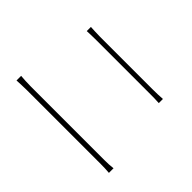

<svg xmlns="http://www.w3.org/2000/svg" viewBox="-73 -926 1146 1146"><g transform="rotate(45 500.0 -353.0)"><path d="M187 -623V-588C214 -589 235 -590 266 -590C308 -590 663 -590 709 -590C740 -590 769 -590 795 -588V-623C769 -621 741 -620 709 -620C662 -620 308 -620 266 -620C235 -620 214 -622 187 -623ZM99 -122V-83C128 -84 150 -86 183 -86C235 -86 754 -86 807 -86C831 -86 855 -85 879 -83V-122C855 -119 833 -118 807 -118C754 -118 235 -118 183 -118C150 -118 128 -120 99 -122Z"/></g></svg>

Font: Harano Aji Gothic CN ExtraLight
Style: Regular
Weight: 250
Foundry: Masamichi Hosoda
Version: HaranoAjiGothicCN-ExtraLight version 20230610;ttx 4.39.4